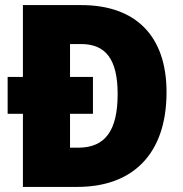

<svg xmlns="http://www.w3.org/2000/svg" viewBox="-20 -734 720 754"><path d="M299 -714H70V-432H10V-287H70V0H284C499 0 634 -127 634 -372C634 -593 513 -714 299 -714ZM299 -561C395 -561 442 -501 442 -365C442 -222 394 -154 287 -154H255V-287H345V-432H255V-561Z"/></svg>

Font: Noto Sans Thai Looped SemiCondensed Black
Style: Regular
Weight: 900
Width: 4
Designer: Sasikarn Vongin, Ben Mitchell
Foundry: The Fontpad Ltd
Version: Version 1.001